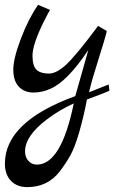

<svg xmlns="http://www.w3.org/2000/svg" viewBox="-27 -411 498 791"><path d="M-6.8 263.2Q-6.8 90.3 283.2 -15.1L336.9 -205.1Q251 -76.2 182.1 -45.9Q147.9 -29.8 110.6 -29.8Q73.2 -29.8 50.5 -54Q27.8 -78.1 27.8 -124Q27.8 -169.9 59.3 -252.4Q90.8 -335 129.9 -391.1L179.2 -370.1Q176.3 -367.2 150.9 -316.9Q106.9 -226.1 106.9 -182.1Q106.9 -138.2 124 -123Q141.1 -107.9 174.1 -107.9Q207 -107.9 248.5 -147.5Q290 -187 377 -304.2L413.1 -283.2Q405.3 -250 377.7 -163.6Q350.1 -77.1 339.8 -30.8L420.9 -63L423.8 -37.1Q419.9 -34.2 331.1 -1Q318.8 64.9 300.5 129.4Q282.2 193.8 263.7 227.5Q245.1 261.2 220.2 293.9Q170.4 359.9 85 359.9Q43 359.9 18.1 334Q-6.8 308.1 -6.8 263.2ZM76.2 212.9Q76.2 236.8 90.1 252Q104 267.1 125 267.1Q225.1 267.1 276.9 15.1Q213.9 43.9 166 81.1Q76.2 148.9 76.2 212.9Z"/></svg>

Font: Marck Script
Style: Regular
Weight: 400
Designer: Denis Masharov, Marck Fogel
Foundry: Denis Masharov
Version: Version 1.002